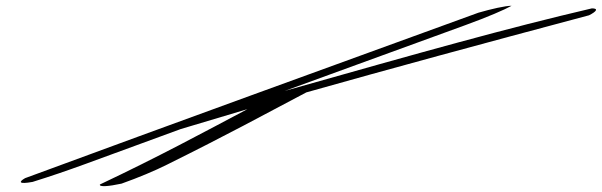

<svg xmlns="http://www.w3.org/2000/svg" viewBox="-20 -628 2084 665"><path d="M1637 -584C1115 -394 582 -201 67 -11C44 2 44 11 93 2C230 -41 274 -60 606 -181L837 -250C684 -169 529 -85 326 11C323 20 355 18 401 8C460 -13 515 -36 559 -58C765 -160 897 -232 1041 -308C1328 -389 1648 -476 2020 -575C2046 -588 2054 -599 2030 -599C1735 -530 1450 -450 966 -313L1592 -541C1669 -569 1727 -594 1752 -608C1730 -608 1682 -597 1637 -584Z"/></svg>

Font: Snowfall
Style: UltraObl
Weight: 400
Designer: Jasper
Foundry: Cannot Into Space Fonts
Version: Version 0.9